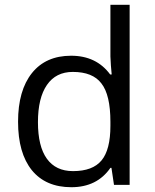

<svg xmlns="http://www.w3.org/2000/svg" viewBox="-20 -780 653 810"><path d="M526.9 0H460.9L450.2 -71.8H445.8Q389.2 9.8 281 9.8Q172.9 9.8 114.3 -62Q56.2 -134.3 56.2 -266.4Q56.2 -398.4 114.7 -471.7Q173.3 -544.9 280 -544.9Q386.7 -544.9 444.8 -465.8H451.2L447.8 -504.4L445.8 -542V-759.8H526.9ZM445.8 -249V-266.1Q445.8 -379.9 407.7 -428.2Q371.1 -476.6 287.1 -476.6Q215.8 -476.6 178 -421.6Q140.1 -366.7 140.1 -264.6Q140.1 -162.6 177.7 -110.4Q215.3 -58.1 288.1 -58.1Q371.1 -58.1 408.4 -103.3Q445.8 -148.4 445.8 -249Z"/></svg>

Font: Open Sans Hebrew
Style: Regular
Weight: 400
Foundry: Ascender Corporation, Yanek Iontef
Version: Version 2.001;PS 002.001;hotconv 1.0.70;makeotf.lib2.5.58329